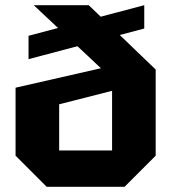

<svg xmlns="http://www.w3.org/2000/svg" viewBox="-20 -720 660 740"><path d="M160 0H460L580 -120V-452L322 -700H110L369 -457L40 -382V-120ZM412 -370V-140H208V-318ZM90 -492 536 -610V-700L90 -582Z"/></svg>

Font: Tektur
Style: Bold
Weight: 700
Designer: Adam Jagosz
Foundry: Adam Jagosz
Version: Version 1.005;gftools[0.9.30]